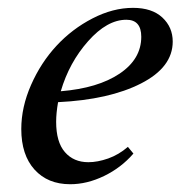

<svg xmlns="http://www.w3.org/2000/svg" viewBox="-20 -458 460 489"><path d="M158.7 11.2Q101.6 11.2 67.9 -26.1Q34.2 -63.5 34.2 -129.4Q34.2 -185.1 59.1 -241.7Q84 -298.3 123.8 -341.3Q163.6 -384.3 215.6 -411.1Q267.6 -438 318.8 -438Q367.2 -438 393.6 -413.3Q419.9 -388.7 419.9 -352.1Q419.9 -286.6 339.1 -245.4Q258.3 -204.1 127.9 -197.8Q123 -169.9 123 -147.9Q123 -96.2 145.3 -70.6Q167.5 -44.9 205.1 -44.9Q228.5 -44.9 255.6 -54.4Q282.7 -64 305.7 -84L319.8 -66.9Q288.6 -30.8 245.1 -9.8Q201.7 11.2 158.7 11.2ZM301.8 -407.7Q252.9 -407.7 204.6 -353.3Q156.2 -298.8 134.8 -225.6Q229.5 -233.4 284.7 -270.5Q339.8 -307.6 339.8 -364.3Q339.8 -407.7 301.8 -407.7Z"/></svg>

Font: Elstob 14pt Medium
Style: Italic
Weight: 500
Italic angle: -20°
Designer: Peter S. Baker
Version: Version 1.015